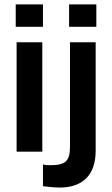

<svg xmlns="http://www.w3.org/2000/svg" viewBox="-20 -685 506 867"><path d="M174 -564H51V-665H174ZM171 0H55V-494H171ZM415 -564H292V-665H415ZM248 162Q237 162 218 160.5Q199 159 174 156V58Q183 60 192 60.5Q201 61 210 61Q259 61 277.5 43.5Q296 26 296 -19V-494H412V-5Q412 77 370 119.5Q328 162 248 162Z"/></svg>

Font: Blinker SemiBold
Style: Regular
Weight: 600
Designer: Juergen Huber
Foundry: supertype
Version: Version 1.015;PS 1.15;hotconv 1.0.88;makeotf.lib2.5.647800